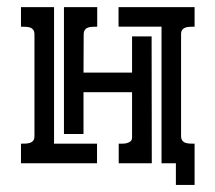

<svg xmlns="http://www.w3.org/2000/svg" viewBox="-20 -460 605 541"><path d="M253.9 -384.8Q247.6 -384.8 241 -384.5Q234.4 -384.3 228.8 -382.6Q223.1 -380.9 219.5 -376.2Q215.8 -371.6 215.8 -362.8L215.3 -255.4H352.1V-357.4H407.2L407.7 0H314.5V-55.2Q318.4 -55.2 324.7 -55.2Q331.1 -55.2 337.2 -56.6Q343.3 -58.1 347.7 -61.8Q352.1 -65.4 352.1 -72.3V-200.2H215.3V-82.5H160.2V-439.9H253.9ZM475.6 0H435.1V-384.8H314V-439.9H528.3V-384.8Q522.5 -384.8 515.6 -384.5Q508.8 -384.3 503.2 -382.6Q497.6 -380.9 493.9 -376.5Q490.2 -372.1 490.2 -363.3V-77.1Q490.2 -68.4 493.9 -63.7Q497.6 -59.1 503.2 -57.4Q508.8 -55.7 515.4 -55.4Q522 -55.2 528.3 -55.2V61H475.6ZM253.4 -55.2V0H39.1V-55.2Q44.9 -55.2 51.8 -55.4Q58.6 -55.7 64.2 -57.4Q69.8 -59.1 73.5 -63.5Q77.1 -67.9 77.1 -76.7V-362.8Q77.1 -371.6 73.5 -376.2Q69.8 -380.9 64.2 -382.6Q58.6 -384.3 52 -384.5Q45.4 -384.8 39.1 -384.8V-439.9H132.3V-55.2Z"/></svg>

Font: Isar CAT
Style: Regular
Weight: 400
Designer: Digitized by Peter Wiegel
Foundry: CAT-Fonts, Peter Wiegel
Version: Version 1.000; ttfautohint (v1.3)